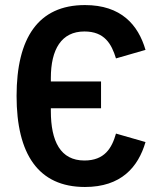

<svg xmlns="http://www.w3.org/2000/svg" viewBox="-20 -730 640 762"><path d="M381 -300.4V-406.6H181.8V-420.5C181.8 -534.1 223.7 -605.1 315 -605.1C394.9 -605.1 422.6 -555.8 440.3 -498.2L557.5 -532C528.4 -631.7 460.6 -709.9 317.1 -709.9C131.7 -709.9 45.8 -579.2 45.8 -349.1C45.8 -119 131.7 12.1 317.1 12.1C460.6 12.1 528.4 -66.4 557.5 -166.2L440.3 -199.9C424 -142 394.9 -93 315 -93C220.2 -93 181.8 -168.7 181.8 -289.4V-300.4Z"/></svg>

Font: Margiela Mono SemiBold
Style: Regular
Weight: 600
Designer: Mike Abbink, Paul van der Laan, Pieter van Rosmalen
Foundry: Bold Monday
Version: Version 2.003 2021